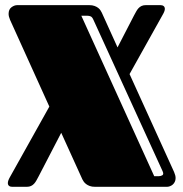

<svg xmlns="http://www.w3.org/2000/svg" viewBox="-20 -721 708 741"><path d="M216.3 -208.5 128.9 -40Q124.5 -31.7 120.6 -24.7Q116.7 -17.6 111.6 -12Q106.4 -6.3 99.6 -3.2Q92.8 0 83 0H26.9Q19.5 0 14.9 -3.7Q10.3 -7.3 10.3 -14.6Q10.3 -23.4 18.1 -37.1L170.4 -309.6L19 -644Q13.2 -657.2 13.2 -667.5Q13.2 -684.6 24.2 -692.9Q35.2 -701.2 46.9 -701.2H324.2Q336.4 -701.2 345 -698Q353.5 -694.8 359.1 -690.4Q364.7 -686 367.9 -680.9Q371.1 -675.8 373 -671.9L433.6 -538.1L497.1 -661.1Q501.5 -668.9 505.4 -676.3Q509.3 -683.6 514.4 -689.2Q519.5 -694.8 526.4 -698Q533.2 -701.2 543 -701.2H599.1Q606.9 -701.2 611.6 -697.5Q616.2 -693.8 616.2 -686.5Q616.2 -678.2 607.9 -664.1L480 -435.1L651.9 -57.1Q657.7 -43.9 657.7 -33.7Q657.7 -25.4 654.5 -19Q651.4 -12.7 646.5 -8.5Q641.6 -4.4 635.7 -2.2Q629.9 0 624 0H347.2Q334.5 0 326.2 -3.2Q317.9 -6.3 312.3 -10.7Q306.6 -15.1 303.2 -20Q299.8 -24.9 297.9 -28.8ZM340.8 -644Q335.9 -655.3 330.1 -657.7Q324.2 -660.2 317.9 -660.2H293.9L575.2 -41H592.8Q601.1 -41 606.9 -44.9Q612.8 -48.8 607.4 -60.5Z"/></svg>

Font: Fascinate Inline
Style: Regular
Weight: 900
Designer: Astigmatic (AOETI)
Foundry: Astigmatic (AOETI)
Version: Version 1.000